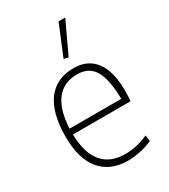

<svg xmlns="http://www.w3.org/2000/svg" viewBox="-197 -893 879 997"><g transform="rotate(-30 243.0 -394.5)"><path d="M244 -616 319 -798H359L271 -610ZM272 9Q165 9 108 -60Q51 -129 51 -259Q51 -401 105.5 -475Q160 -549 265 -549Q349 -549 393.5 -489.5Q438 -430 438 -317Q438 -294 437.5 -279Q437 -264 435 -252H90Q92 -141 139 -84.5Q186 -28 275 -28Q309 -28 342 -35Q375 -42 414 -59L419 -23Q386 -8 346.5 0.5Q307 9 272 9ZM264 -512Q183 -512 139 -454.5Q95 -397 90 -287H400Q398 -406 366 -459Q334 -512 264 -512Z"/></g></svg>

Font: Encode Sans Narrow
Style: Thin
Weight: 250
Designer: Pablo Impallari, Andres Torresi
Foundry: Pablo Impallari, Andres Torresi
Version: Version 1.000; ttfautohint (v1.00) -l 8 -r 50 -G 200 -x 14 -